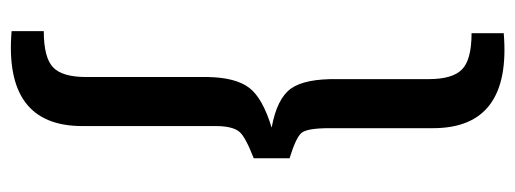

<svg xmlns="http://www.w3.org/2000/svg" viewBox="-326 -483 976 364"><g transform="rotate(90 162.0 -301.0)"><path d="M43 -707V-768Q223 -783 223 -634V-438Q223 -395 232 -384.5Q241 -374 280 -362V-294Q239 -278 230 -267Q219 -254 219 -222V31Q219 180 39 165V104Q89 104 107.5 86.5Q126 69 126 24V-207Q127 -260 146.5 -285.5Q166 -311 222 -328Q167 -338 148 -364.5Q129 -391 130 -453V-626Q130 -671 111.5 -689Q93 -707 43 -707Z"/></g></svg>

Font: Exo 2.0 Medium
Style: Regular
Weight: 500
Designer: Natanael Gama
Version: Version 1.001;PS 001.001;hotconv 1.0.70;makeotf.lib2.5.58329